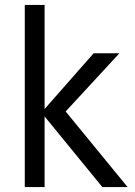

<svg xmlns="http://www.w3.org/2000/svg" viewBox="-20 -755 545 775"><path d="M80 0V-735H160V-315L358 -540H462L245 -305L495 0H393L160 -285V0Z"/></svg>

Font: Carrois Gothic
Style: Regular
Weight: 400
Designer: Ralph du Carrois
Foundry: Ralph du Carrois
Version: Version 1.002